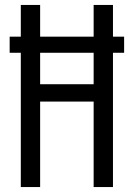

<svg xmlns="http://www.w3.org/2000/svg" viewBox="-20 -755 540 775"><path d="M64 0V-542H19V-607H64V-735H142V-607H358V-735H436V-607H481V-542H436V0H358V-345H142V0ZM142 -415H358V-542H142Z"/></svg>

Font: Iosevka Term
Style: Regular
Weight: 400
Monospace: yes
Designer: Belleve Invis
Foundry: Belleve Invis
Version: Version 30.0.1